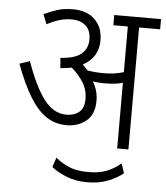

<svg xmlns="http://www.w3.org/2000/svg" viewBox="-55 -681 778 900"><g transform="rotate(5 333.5 -231.0)"><path d="M399 -214Q399 -149 360.5 -118.5Q322 -88 269 -88Q217 -88 175.5 -114.5Q134 -141 97 -200Q60 -259 24 -356L72 -372Q113 -256 158 -196.5Q203 -137 264 -137Q300 -137 323.5 -156Q347 -175 347 -219Q347 -261 325 -296Q303 -331 270 -359Q245 -354 217 -352L213 -400Q280 -404 310.5 -429Q341 -454 341 -498Q341 -540 316.5 -562Q292 -584 251 -584Q219 -584 191.5 -575.5Q164 -567 134 -551L116 -597Q147 -612 179 -622Q211 -632 252 -632Q318 -632 355.5 -595.5Q393 -559 393 -498Q393 -417 320 -378Q333 -366 345 -352Q364 -349 383 -347.5Q402 -346 420 -346Q446 -346 468.5 -349Q491 -352 515 -359V-574H447V-622H667V-574H568V0H515V-309Q494 -303 472.5 -301Q451 -299 428 -299Q401 -299 374 -303Q386 -284 392.5 -261.5Q399 -239 399 -214ZM389 170Q333 170 290 152.5Q247 135 220 113L235 68Q266 93 301 107.5Q336 122 389 122Q441 122 476 108Q511 94 542 68L557 113Q531 135 488 152.5Q445 170 389 170Z"/></g></svg>

Font: Noto Sans SemiCondensed Light
Style: Italic
Weight: 300
Width: 4
Italic angle: -12°
Designer: Monotype Design Team
Foundry: Monotype Imaging Inc.
Version: Version 2.013; ttfautohint (v1.8.4.7-5d5b)